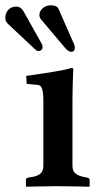

<svg xmlns="http://www.w3.org/2000/svg" viewBox="-63 -704 369 726"><path d="M211 -321C211 -371 214 -444 214 -444C214 -446 209 -447 207 -447C176 -437 106 -427 36 -417L38 -387L79 -383C93 -382 101 -371 101 -321V-77C101 -49 85 -39 54 -34L42 -32C38 -31 35 -29 35 -23V0L37 2C37 2 118 0 154 0C193 0 274 2 274 2L276 0V-23C276 -29 272 -31 268 -32L258 -34C228 -40 211 -49 211 -77ZM86 -648C86 -643 87 -637 91 -632L183 -523C192 -512 200 -508 207 -508C215 -508 220 -514 220 -523C220 -527 219 -532 217 -537L158 -671C153 -682 139 -684 128 -684C106 -684 86 -667 86 -648ZM-43 -636C-43 -624 -38 -619 -30 -611L68 -519C73 -514 78 -511 83 -511C91 -511 98 -517 98 -526C98 -530 97 -535 94 -540L26 -661C24 -664 17 -679 -2 -679C-27 -679 -43 -660 -43 -636Z"/></svg>

Font: Libertinus Serif Semibold
Style: Regular
Weight: 600
Designer: Philipp H. Poll, Khaled Hosny
Foundry: Caleb Maclennan
Version: Version 7.050;RELEASE